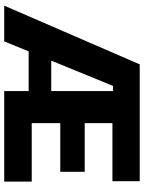

<svg xmlns="http://www.w3.org/2000/svg" viewBox="97 -798 700 935"><g transform="rotate(90 447.5 -330.0)"><path d="M7 0 293 -660H530L425 -530H398L181 0ZM134 -119V-229H465V-119ZM538 0V-134H864V0ZM423 0V-660H579V0ZM538 -273V-392H816V-273ZM538 -527V-660H862V-527Z"/></g></svg>

Font: Bricolage Grotesque 72pt ExtraBold
Style: Regular
Weight: 800
Designer: Mathieu Triay
Foundry: Atelier Triay
Version: Version 1.001;gftools[0.9.33.dev8+g029e19f]